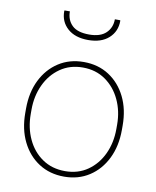

<svg xmlns="http://www.w3.org/2000/svg" viewBox="-86 -828 736 905"><g transform="rotate(10 282.0 -376.0)"><path d="M282.7 10.3Q213.9 10.3 161.6 -23.4Q109.4 -57.1 80.1 -116.7Q50.8 -176.3 50.8 -253.9V-274.4Q50.8 -352.1 80.1 -411.4Q109.4 -470.7 161.4 -504.4Q213.4 -538.1 281.7 -538.1Q350.6 -538.1 402.6 -504.4Q454.6 -470.7 483.9 -411.4Q513.2 -352.1 513.2 -274.4V-253.9Q513.2 -176.3 483.9 -116.7Q454.6 -57.1 402.6 -23.4Q350.6 10.3 282.7 10.3ZM282.7 -16.1Q344.7 -16.1 390.6 -48.1Q436.5 -80.1 461.7 -134Q486.8 -188 486.8 -253.9V-274.4Q486.8 -339.4 461.4 -393.3Q436 -447.3 389.9 -479.5Q343.8 -511.7 281.7 -511.7Q219.7 -511.7 173.6 -479.5Q127.4 -447.3 102.3 -393.3Q77.1 -339.4 77.1 -274.4V-253.9Q77.1 -187.5 102.3 -133.5Q127.4 -79.6 173.6 -47.9Q219.7 -16.1 282.7 -16.1ZM282.7 -643.6Q219.7 -643.6 183.8 -675.8Q147.9 -708 148.4 -758.8L149.4 -761.7H174.8Q174.8 -720.7 200.7 -695.3Q226.6 -669.9 282.7 -669.9Q336.4 -669.9 363.3 -695.8Q390.1 -721.7 390.1 -761.7H415.5L416.5 -758.8Q416.5 -708 380.9 -675.8Q345.2 -643.6 282.7 -643.6Z"/></g></svg>

Font: Roboto Slab LO Thin
Style: Regular
Weight: 250
Designer: Google
Version: Version 2.00;September 28, 2018;FontCreator 11.5.0.2427 64-b